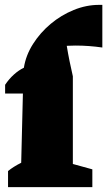

<svg xmlns="http://www.w3.org/2000/svg" viewBox="-20 -768 440 788"><path d="M1 -384V-420Q17 -444 37 -462Q57 -480 78 -490Q86 -541 115.5 -587.5Q145 -634 188 -670Q231 -706 282.5 -727Q334 -748 386 -748H400V-573Q372 -577 345 -579Q318 -581 290 -581Q281 -581 272 -580.5Q263 -580 254 -580Q259 -549 265.5 -517Q272 -485 279 -455V-95L359 -73V0H13V-66Q24 -75 37.5 -83.5Q51 -92 67 -100L74 -384Z"/></svg>

Font: Piazzolla Black
Style: Regular
Weight: 900
Designer: Juan Pablo del Peral
Foundry: Huerta Tipografica
Version: Version 1.330